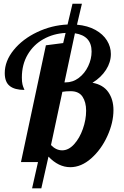

<svg xmlns="http://www.w3.org/2000/svg" viewBox="-20 -883 673 1046"><path d="M187 0H94.2L230 -636.2L324.2 -648.4L337.4 -703.6Q271 -700.2 216.8 -669.9Q162.6 -639.6 130.9 -585.7Q99.1 -531.7 99.1 -460.9Q99.1 -437 102.3 -424.1Q105.5 -411.1 109.1 -403.3Q112.8 -395.5 112.8 -393.1Q60.1 -393.1 33 -414.6Q5.9 -436 5.9 -484.9Q5.9 -550.3 54.2 -610.1Q102.5 -669.9 181.9 -707.8Q261.2 -745.6 348.1 -749.5L375 -862.8H426.3L399.4 -748.5Q458 -743.2 499.8 -720Q541.5 -696.8 562.7 -662.4Q584 -627.9 584 -588.9Q584 -543.9 557.6 -502.7Q531.2 -461.4 483.9 -432.1Q542 -421.4 570.1 -381.1Q598.1 -340.8 598.1 -283.2Q598.1 -214.8 564.9 -141.8Q531.7 -68.8 477.3 -20.5Q422.9 27.8 362.8 27.8Q298.8 27.8 244.1 -29.8L205.1 143.1H154.8ZM336.9 -434.1Q377 -434.1 409.4 -458.7Q441.9 -483.4 460.4 -522.5Q479 -561.5 479 -602.1Q479 -688 388.2 -701.7L331.1 -434.1ZM449.2 -279.8Q449.2 -327.1 429.2 -356.7Q409.2 -386.2 365.2 -386.2Q338.9 -386.2 319.8 -382.8L257.8 -92.8Q285.2 -64 318.8 -64Q353.5 -64 383.5 -96.9Q413.6 -129.9 431.4 -180.4Q449.2 -231 449.2 -279.8Z"/></svg>

Font: Pattaya
Style: Regular
Weight: 400
Designer: Pablo Impallari / Thai characters Designed by Thanarat Vachiruckul and Suppakit Chalermlarp
Foundry: Pablo Impallari
Version: Version 2.000